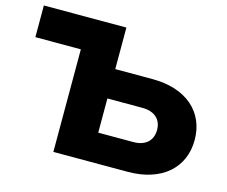

<svg xmlns="http://www.w3.org/2000/svg" viewBox="-104 -893 1223 1036"><g transform="rotate(15 507.0 -375.0)"><path d="M480 -518V-750H19V-573H273V0H688C878 0 993 -103 993 -259C993 -415 878 -518 688 -518ZM480 -354H676C743 -354 783 -318 783 -259C783 -199 743 -163 676 -163H480Z"/></g></svg>

Font: Bounded
Style: Bold
Weight: 700
Designer: Vlad Churkin
Version: Version 3.0